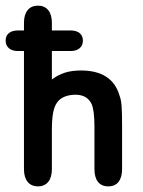

<svg xmlns="http://www.w3.org/2000/svg" viewBox="-28 -651 508 681"><path d="M222 -470Q243 -470 254.5 -480Q266 -490 266 -507Q266 -524 254.5 -533.5Q243 -543 222 -543H36Q15 -543 3.5 -533.5Q-8 -524 -8 -507Q-8 -490 3.5 -480Q15 -470 36 -470ZM156 -369V-570Q156 -599 143 -615Q130 -631 107 -631Q83 -631 70 -615Q57 -599 57 -570V-51Q57 -22 70 -6Q83 10 107 10Q130 10 143 -6Q156 -22 156 -51V-189Q156 -228 160.5 -251.5Q165 -275 175 -288Q184 -301 201 -308Q218 -315 240 -315Q281 -315 297 -282Q307 -259 307 -201V-51Q307 -22 319.5 -6Q332 10 356 10Q380 10 392.5 -6Q405 -22 405 -51V-209Q405 -248 403.5 -272Q402 -296 396 -312Q370 -401 259 -401Q226 -401 201.5 -393Q177 -385 156 -369Z"/></svg>

Font: Beiruti SemiBold
Style: Regular
Weight: 600
Designer: Arlette Boutros
Foundry: Boutros
Version: Version 1.41